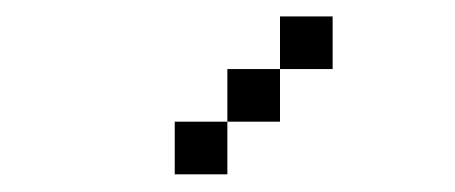

<svg xmlns="http://www.w3.org/2000/svg" viewBox="-20 -582 540 228"><path d="M375 -500H312.5V-562.5H375ZM187.5 -437.5H250V-375H187.5ZM250 -500H312.5V-437.5H250Z"/></svg>

Font: 寒蝉点阵体 16px
Style: Regular
Weight: 400
Designer: Designed by Warren2060
Foundry: ChillType
Version: Version 1.000